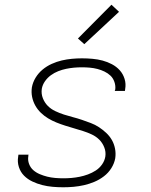

<svg xmlns="http://www.w3.org/2000/svg" viewBox="-20 -785 640 813"><path d="M248 8Q225 8 202.5 6Q180 4 158.5 -1.5Q137 -7 117 -16.5Q97 -26 82 -41Q67 -56 60 -77.5Q53 -99 57 -122Q57 -124 57.5 -126Q58 -128 58 -130H101Q100 -128 100 -127Q100 -126 100 -124Q97 -107 103 -91Q109 -75 121 -64.5Q133 -54 148.5 -47.5Q164 -41 180 -37Q196 -33 213.5 -31.5Q231 -30 248 -30Q266 -30 283 -31.5Q300 -33 317.5 -36.5Q335 -40 352.5 -46.5Q370 -53 385.5 -63Q401 -73 412 -88.5Q423 -104 426 -122Q429 -142 421.5 -161Q414 -180 400.5 -193.5Q387 -207 369 -215.5Q351 -224 332 -230Q313 -236 294 -241.5Q275 -247 256 -253Q237 -259 218.5 -266.5Q200 -274 183.5 -284Q167 -294 153 -307.5Q139 -321 129.5 -338Q120 -355 116 -374.5Q112 -394 115 -415Q119 -437 131 -456.5Q143 -476 160.5 -490.5Q178 -505 199 -514.5Q220 -524 241.5 -529Q263 -534 284.5 -536Q306 -538 327 -538Q349 -538 371.5 -536Q394 -534 414.5 -528.5Q435 -523 454 -513Q473 -503 487 -487.5Q501 -472 507.5 -451Q514 -430 510 -408Q510 -406 509.5 -404Q509 -402 509 -400H466Q467 -402 467 -403.5Q467 -405 468 -406Q470 -422 464.5 -438Q459 -454 448 -464.5Q437 -475 422.5 -482Q408 -489 392.5 -493Q377 -497 360.5 -498.5Q344 -500 327 -500Q310 -500 293.5 -498.5Q277 -497 260 -493.5Q243 -490 226.5 -483.5Q210 -477 195.5 -466.5Q181 -456 170.5 -441Q160 -426 157 -409Q154 -388 161.5 -369Q169 -350 182.5 -336.5Q196 -323 214 -314.5Q232 -306 250.5 -300Q269 -294 288.5 -289Q308 -284 327 -277.5Q346 -271 364.5 -264Q383 -257 399 -246.5Q415 -236 429.5 -222.5Q444 -209 453.5 -192.5Q463 -176 467 -156Q471 -136 468 -115Q464 -93 451.5 -73Q439 -53 420 -38.5Q401 -24 379.5 -15Q358 -6 336 -1Q314 4 292 6Q270 8 248 8ZM337 -598 310 -622 452 -765 484 -735Z"/></svg>

Font: Iosevka Curly XLtExObl
Style: Regular
Weight: 200
Width: 7
Italic angle: -9°
Monospace: yes
Designer: Belleve Invis
Foundry: Belleve Invis
Version: Version 11.0.1; ttfautohint (v1.8.3)